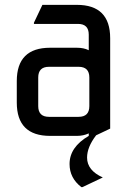

<svg xmlns="http://www.w3.org/2000/svg" viewBox="-20 -557 560 787"><path d="M185.5 0Q48.8 0 48.8 -136.7V-224.6Q48.8 -361.3 185.5 -361.3H294.9Q323.7 -361.3 343.8 -351.1V-415Q343.8 -459 299.8 -459H119.1V-463.9L153.8 -537.1H294.9Q431.6 -537.1 431.6 -400.4V-29.8L374 -2.4Q336.9 45.9 336.9 88.9Q336.9 141.6 401.4 170.4L317.9 210H313.5Q265.1 172.9 265.1 115.2Q265.1 45.9 343.8 0V-10.3Q321.8 0 294.9 0ZM180.7 -78.1H302.2Q346.2 -78.1 346.2 -122.1V-239.3Q346.2 -283.2 302.2 -283.2H180.7Q136.7 -283.2 136.7 -239.3V-122.1Q136.7 -78.1 180.7 -78.1Z"/></svg>

Font: Nova Square
Style: Book
Weight: 400
Designer: Wojciech Kalinowski "wmk69" (wmk69@o2.pl)
Foundry: Wojciech Kalinowski "wmk69" (wmk69@o2.pl)
Version: Version 3.1.0; 2021-05-23